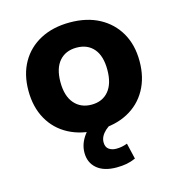

<svg xmlns="http://www.w3.org/2000/svg" viewBox="-106 -602 835 898"><g transform="rotate(-15 311.5 -153.0)"><path d="M312 11Q230 11 169.5 -21Q109 -53 76 -112Q43 -171 43 -250Q43 -329 76 -387Q109 -445 169.5 -477Q230 -509 312 -509Q394 -509 454 -477Q514 -445 547.5 -387Q581 -329 581 -250Q581 -171 548 -112Q515 -53 454.5 -21Q394 11 312 11ZM312 -111Q365 -111 395 -147Q425 -183 425 -250Q425 -317 395 -352Q365 -387 312 -387Q259 -387 228.5 -352Q198 -317 198 -250Q198 -183 229 -147Q260 -111 312 -111ZM349 203Q288 203 254.5 174.5Q221 146 221 98Q221 54 250.5 14.5Q280 -25 328 -46L376 0Q360 8 347 20Q334 32 327 45.5Q320 59 320 74Q320 97 334.5 107.5Q349 118 370 118Q385 118 397.5 115.5Q410 113 424 108L442 185Q419 195 397.5 199Q376 203 349 203Z"/></g></svg>

Font: Nunito Sans 9pt ExtraBold
Style: Regular
Weight: 800
Version: Version 3.101;gftools[0.9.27]